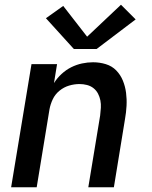

<svg xmlns="http://www.w3.org/2000/svg" viewBox="-20 -791 640 811"><path d="M27 0 113 -520H221L208 -440Q221 -461 240 -478.5Q259 -496 281 -507Q303 -518 326.5 -523Q350 -528 373 -528Q401 -528 427 -520Q453 -512 471 -493.5Q489 -475 499 -450.5Q509 -426 512.5 -399Q516 -372 514.5 -344Q513 -316 508 -288L461 0H353L403 -303Q405 -319 406 -335.5Q407 -352 404 -367Q401 -382 394 -395.5Q387 -409 375 -418.5Q363 -428 347.5 -432Q332 -436 316 -436Q294 -436 272 -429.5Q250 -423 231.5 -408Q213 -393 203 -372Q193 -351 189 -329L135 0ZM388 -584H292L174 -714L247 -766L348 -636L491 -771L553 -709Z"/></svg>

Font: Iosevka SS04 Semibold Extended
Style: Italic
Weight: 600
Width: 7
Italic angle: -9°
Monospace: yes
Designer: Belleve Invis
Foundry: Belleve Invis
Version: Version 19.0.0; ttfautohint (v1.8.4)